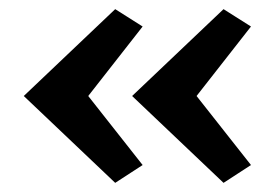

<svg xmlns="http://www.w3.org/2000/svg" viewBox="-20 -421 611 420"><path d="M173 -211 292 -60 232 -21 32 -211 232 -401 292 -363ZM410 -211 529 -60 469 -21 269 -211 469 -401 529 -363Z"/></svg>

Font: Ysabeau Infant
Style: Bold
Weight: 700
Designer: Christian Thalmann (Catharsis Fonts)
Version: Version 0.003